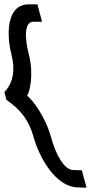

<svg xmlns="http://www.w3.org/2000/svg" viewBox="-55 -718 423 883"><path d="M77 -698C-26 -698 -25.5 -558 -2.7 -469C16.7 -393 3.4 -342 -25 -306L-34.8 -294L-25.4 -259C41.2 -212 77.5 -166 99.7 -87C125.9 7 200.8 141 301.6 144L342.9 145L321.4 65L282.1 64C239.9 63 202.7 -5 179.7 -87C152.2 -186 91.8 -262 69.5 -278C80.8 -292 102.1 -373 77.3 -469C57.2 -548 57.4 -618 98.4 -618H138.4L117 -698Z"/></svg>

Font: Nordica Advanced
Style: RegularLObl
Weight: 300
Version: Version 1.07